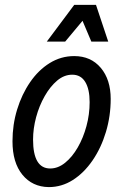

<svg xmlns="http://www.w3.org/2000/svg" viewBox="-20 -754 511 784"><path d="M31 -177Q31 -245 50 -307Q69 -369 103 -418.5Q137 -468 183 -496.5Q229 -525 283 -525Q351 -525 391.5 -477Q432 -429 432 -350Q432 -280 412.5 -215Q393 -150 358 -99Q323 -48 277.5 -19Q232 10 179 10Q112 9 71.5 -40.5Q31 -90 31 -177ZM115 -184Q115 -66 185 -66Q217 -66 246 -89.5Q275 -113 297.5 -152Q320 -191 333 -239Q346 -287 346 -337Q346 -390 328 -419.5Q310 -449 275 -449Q242 -449 213.5 -425Q185 -401 162.5 -361.5Q140 -322 127.5 -275.5Q115 -229 115 -184ZM171 -584 283 -734H372L422 -584H353L317 -669L246 -584Z"/></svg>

Font: Radio Canada Condensed
Style: Italic
Weight: 400
Width: 3
Italic angle: -12°
Designer: Charles Daoud, Etienne Aubert Bonn, Alexandre Saumier Demers, Jacques Le Bailly
Foundry: Radio-Canada
Version: Version 2.104; ttfautohint (v1.8.4.7-5d5b);gftools[0.9.28.de